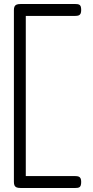

<svg xmlns="http://www.w3.org/2000/svg" viewBox="-20 -777 463 953"><path d="M81 156Q69 156 62 153Q55 150 52 143.5Q49 137 49 126V-727Q49 -738 52 -744.5Q55 -751 62 -754Q69 -757 81 -757H355Q366 -757 372 -754.5Q378 -752 380.5 -745.5Q383 -739 383 -727Q383 -716 380 -709.5Q377 -703 370.5 -700.5Q364 -698 353 -698H108V97H353Q364 97 370.5 99.5Q377 102 380 108.5Q383 115 383 126Q383 137 380.5 144Q378 151 372 153.5Q366 156 355 156Z"/></svg>

Font: Fredoka SemiExpanded Light
Style: Regular
Weight: 300
Width: 6
Designer: Ben Nathan
Foundry: Milena B. Brandão, Ben Nathan
Version: Version 2.001